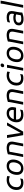

<svg xmlns="http://www.w3.org/2000/svg" viewBox="2804 -3604 812 6460"><g transform="rotate(-90 3210.0 -374.0)"><path d="M48 -220Q48 -322 93 -397.5Q138 -473 216 -514.5Q294 -556 392 -556Q428 -556 463.5 -550Q499 -544 520 -532L504 -450H496Q478 -461 452.5 -468.5Q427 -476 388 -476Q320 -476 264 -446Q208 -416 175 -359Q142 -302 142 -220Q142 -145 185.5 -108.5Q229 -72 304 -72Q343 -72 374 -81Q405 -90 428 -100H436L420 -16Q393 -4 360.5 2Q328 8 292 8Q212 8 157.5 -19Q103 -46 75.5 -97Q48 -148 48 -220Z M556 -208Q556 -273 575 -334.5Q594 -396 631.5 -446.5Q669 -497 725 -526.5Q781 -556 856 -556Q958 -556 1015 -497.5Q1072 -439 1072 -340Q1072 -276 1053.5 -214Q1035 -152 997.5 -101.5Q960 -51 903.5 -21.5Q847 8 772 8Q670 8 613 -50.5Q556 -109 556 -208ZM650 -208Q650 -139 685 -105.5Q720 -72 780 -72Q833 -72 870.5 -96Q908 -120 931.5 -159.5Q955 -199 966.5 -246.5Q978 -294 978 -340Q978 -409 943 -442.5Q908 -476 848 -476Q796 -476 758 -452Q720 -428 696.5 -388.5Q673 -349 661.5 -302Q650 -255 650 -208Z M1156 0 1232 -392Q1238 -422 1242.5 -451.5Q1247 -481 1248 -508L1252 -516Q1282 -528 1321.5 -537Q1361 -546 1399.5 -551Q1438 -556 1464 -556Q1526 -556 1574 -539.5Q1622 -523 1649 -485.5Q1676 -448 1676 -384Q1676 -369 1674 -350.5Q1672 -332 1668 -312L1608 0H1516L1576 -312Q1579 -329 1580.5 -343Q1582 -357 1582 -370Q1582 -432 1546.5 -454Q1511 -476 1448 -476Q1412 -476 1375.5 -468.5Q1339 -461 1312 -452L1332 -476Q1331 -459 1329.5 -437Q1328 -415 1324 -392L1248 0Z M1800 -532V-544H1896L1972 -48L1952 -56L2220 -544H2312V-532L2012 0H1892Z M2581 8Q2497 8 2440 -19Q2383 -46 2354 -97Q2325 -148 2325 -220Q2325 -285 2345.5 -345Q2366 -405 2404.5 -452.5Q2443 -500 2499 -528Q2555 -556 2625 -556Q2730 -556 2783.5 -502Q2837 -448 2837 -364Q2837 -331 2831 -299Q2825 -267 2817 -240H2389V-316H2737Q2740 -328 2741.5 -340.5Q2743 -353 2743 -360Q2743 -414 2715 -445Q2687 -476 2621 -476Q2573 -476 2535.5 -455Q2498 -434 2472 -400Q2446 -366 2432.5 -324Q2419 -282 2419 -240V-220Q2419 -145 2465 -108.5Q2511 -72 2589 -72Q2640 -72 2681 -82Q2722 -92 2745 -104H2753L2737 -20Q2713 -8 2671 0Q2629 8 2581 8Z M2918 0 2994 -392Q3000 -422 3004.5 -451.5Q3009 -481 3010 -508L3014 -516Q3044 -528 3083.5 -537Q3123 -546 3161.5 -551Q3200 -556 3226 -556Q3288 -556 3336 -539.5Q3384 -523 3411 -485.5Q3438 -448 3438 -384Q3438 -369 3436 -350.5Q3434 -332 3430 -312L3370 0H3278L3338 -312Q3341 -329 3342.5 -343Q3344 -357 3344 -370Q3344 -432 3308.5 -454Q3273 -476 3210 -476Q3174 -476 3137.5 -468.5Q3101 -461 3074 -452L3094 -476Q3093 -459 3091.5 -437Q3090 -415 3086 -392L3010 0Z M3562 -220Q3562 -322 3607 -397.5Q3652 -473 3730 -514.5Q3808 -556 3906 -556Q3942 -556 3977.5 -550Q4013 -544 4034 -532L4018 -450H4010Q3992 -461 3966.5 -468.5Q3941 -476 3902 -476Q3834 -476 3778 -446Q3722 -416 3689 -359Q3656 -302 3656 -220Q3656 -145 3699.5 -108.5Q3743 -72 3818 -72Q3857 -72 3888 -81Q3919 -90 3942 -100H3950L3934 -16Q3907 -4 3874.5 2Q3842 8 3806 8Q3726 8 3671.5 -19Q3617 -46 3589.5 -97Q3562 -148 3562 -220Z M4231 -640Q4207 -640 4193 -653.5Q4179 -667 4179 -688Q4179 -721 4201.5 -740.5Q4224 -760 4251 -760Q4275 -760 4289 -746.5Q4303 -733 4303 -712Q4303 -679 4280.5 -659.5Q4258 -640 4231 -640ZM4062 0 4134 -372Q4138 -392 4144 -424Q4150 -456 4154.5 -487Q4159 -518 4158 -536L4162 -544H4260L4154 0Z M4350 -208Q4350 -273 4369 -334.5Q4388 -396 4425.5 -446.5Q4463 -497 4519 -526.5Q4575 -556 4650 -556Q4752 -556 4809 -497.5Q4866 -439 4866 -340Q4866 -276 4847.5 -214Q4829 -152 4791.5 -101.5Q4754 -51 4697.5 -21.5Q4641 8 4566 8Q4464 8 4407 -50.5Q4350 -109 4350 -208ZM4444 -208Q4444 -139 4479 -105.5Q4514 -72 4574 -72Q4627 -72 4664.5 -96Q4702 -120 4725.5 -159.5Q4749 -199 4760.5 -246.5Q4772 -294 4772 -340Q4772 -409 4737 -442.5Q4702 -476 4642 -476Q4590 -476 4552 -452Q4514 -428 4490.5 -388.5Q4467 -349 4455.5 -302Q4444 -255 4444 -208Z M4950 0 5026 -392Q5032 -422 5036.5 -451.5Q5041 -481 5042 -508L5046 -516Q5076 -528 5115.5 -537Q5155 -546 5193.5 -551Q5232 -556 5258 -556Q5320 -556 5368 -539.5Q5416 -523 5443 -485.5Q5470 -448 5470 -384Q5470 -369 5468 -350.5Q5466 -332 5462 -312L5402 0H5310L5370 -312Q5373 -329 5374.5 -343Q5376 -357 5376 -370Q5376 -432 5340.5 -454Q5305 -476 5242 -476Q5206 -476 5169.5 -468.5Q5133 -461 5106 -452L5126 -476Q5125 -459 5123.5 -437Q5122 -415 5118 -392L5042 0Z M5798 12Q5696 12 5641 -28.5Q5586 -69 5586 -144Q5586 -210 5620.5 -251.5Q5655 -293 5712.5 -312.5Q5770 -332 5838 -332Q5892 -332 5926.5 -322.5Q5961 -313 5974 -308V-228Q5947 -240 5917 -248Q5887 -256 5842 -256Q5764 -256 5721 -230.5Q5678 -205 5678 -148Q5678 -103 5713 -83.5Q5748 -64 5802 -64Q5847 -64 5882 -70.5Q5917 -77 5950 -92L5932 -62Q5931 -77 5931 -91Q5931 -105 5933 -119Q5935 -133 5938 -148L5973 -328Q5989 -408 5959 -442Q5929 -476 5842 -476Q5797 -476 5759 -466Q5721 -456 5694 -444H5682L5698 -528Q5737 -542 5773.5 -549Q5810 -556 5858 -556Q5942 -556 5992 -529.5Q6042 -503 6059.5 -451.5Q6077 -400 6062 -324L6038 -200Q6030 -156 6024 -115.5Q6018 -75 6018 -36L6014 -28Q5963 -10 5909 1Q5855 12 5798 12Z M6180 0 6294 -588Q6298 -608 6304 -640Q6310 -672 6314.5 -703Q6319 -734 6318 -752L6322 -760H6420L6272 0Z"/></g></svg>

Font: Kufam
Style: Italic
Weight: 400
Italic angle: -11°
Designer: Artur Schmal
Foundry: Original Type
Version: Version 1.301; ttfautohint (v1.8.3)